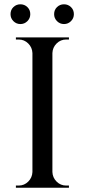

<svg xmlns="http://www.w3.org/2000/svg" viewBox="-20 -874 394 894"><path d="M224 -700V0H131V-700ZM134 -73V0H54V-10Q54 -10 60.5 -10Q67 -10 67 -10Q93 -10 111.5 -28.5Q130 -47 131 -73ZM134 -627H131Q130 -653 111.5 -671.5Q93 -690 67 -690Q67 -690 60.5 -690Q54 -690 54 -690V-700H134ZM221 -73H224Q225 -47 243.5 -28.5Q262 -10 288 -10Q288 -10 294 -10Q300 -10 301 -10V0H221ZM221 -627V-700H301V-690Q300 -690 294 -690Q288 -690 288 -690Q262 -690 243.5 -671.5Q225 -653 224 -627ZM75 -762Q56 -762 42.5 -775.5Q29 -789 29 -808Q29 -828 42.5 -841Q56 -854 75 -854Q94 -854 107.5 -841Q121 -828 121 -808Q121 -789 107.5 -775.5Q94 -762 75 -762ZM278 -762Q259 -762 245.5 -775.5Q232 -789 232 -808Q232 -828 245.5 -841Q259 -854 278 -854Q297 -854 310.5 -841Q324 -828 324 -808Q324 -789 310.5 -775.5Q297 -762 278 -762Z"/></svg>

Font: Cinzel Medium
Style: Regular
Weight: 500
Designer: Natanael Gama
Version: Version 2.000